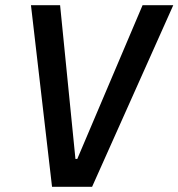

<svg xmlns="http://www.w3.org/2000/svg" viewBox="-20 -718 686 738"><path d="M334 0 646 -698H528L277 -107H270L211 -698H99L180 0Z"/></svg>

Font: IBM Mono Medium
Style: Italic
Weight: 500
Italic angle: -9°
Monospace: yes
Designer: Mike Abbink, Paul van der Laan, Pieter van Rosmalen
Foundry: Bold Monday
Version: Version 2.3